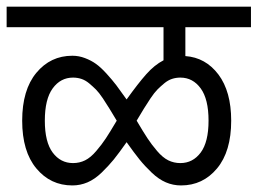

<svg xmlns="http://www.w3.org/2000/svg" viewBox="-40 -630 777 579"><path d="M-20 -609.9H716.8V-547.9H519V-460.9Q580.1 -456.5 618.7 -405.3Q657.2 -354 657.2 -266.1Q657.2 -173.3 614.5 -122.1Q571.8 -70.8 505.9 -70.8Q481.9 -70.8 460.2 -80.1Q438.5 -89.4 417.5 -109.4Q396.5 -129.4 380.6 -149.2Q364.7 -168.9 341.8 -201.2Q318.8 -168.5 303 -148.9Q287.1 -129.4 266.4 -109.4Q245.6 -89.4 223.9 -80.1Q202.1 -70.8 178.2 -70.8Q112.3 -70.8 69.6 -122.1Q26.9 -173.3 26.9 -266.1Q26.9 -358.9 69.6 -410.4Q112.3 -461.9 178.2 -461.9Q197.8 -461.9 216.3 -454.8Q234.9 -447.8 249.5 -437.3Q264.2 -426.8 281.5 -407.7Q298.8 -388.7 311 -372.6Q323.2 -356.4 341.8 -330.1Q376 -377.9 400.9 -406Q425.8 -434.1 453.1 -448.2V-547.9H-20ZM372.1 -266.1Q392.6 -231.4 404.8 -212.9Q417 -194.3 433.8 -174.6Q450.7 -154.8 467.5 -146.5Q484.4 -138.2 503.9 -138.2Q541.5 -138.2 565.2 -169.9Q588.9 -201.7 588.9 -266.1Q588.9 -331.1 565.2 -363.5Q541.5 -396 503.9 -396Q490.7 -396 478.8 -392.1Q466.8 -388.2 455.3 -378.7Q443.8 -369.1 434.8 -360.1Q425.8 -351.1 413.8 -333.3Q401.9 -315.4 394 -302.5Q386.2 -289.6 372.1 -266.1ZM312 -266.1Q297.9 -289.6 290 -302.5Q282.2 -315.4 270.3 -333.3Q258.3 -351.1 249.3 -360.1Q240.2 -369.1 228.8 -378.7Q217.3 -388.2 205.3 -392.1Q193.4 -396 180.2 -396Q142.6 -396 118.9 -363.5Q95.2 -331.1 95.2 -266.1Q95.2 -201.7 118.9 -169.9Q142.6 -138.2 180.2 -138.2Q199.7 -138.2 216.6 -146.5Q233.4 -154.8 250.2 -174.6Q267.1 -194.3 279.3 -212.9Q291.5 -231.4 312 -266.1Z"/></svg>

Font: LT Superior
Style: Regular
Weight: 400
Designer: Daniel Lyons
Foundry: LyonsType
Version: Version 1.000